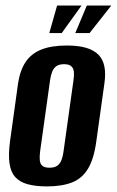

<svg xmlns="http://www.w3.org/2000/svg" viewBox="-20 -668 423 696"><path d="M150 7.7Q109 7.7 80.6 -0.1Q52.1 -7.8 35.6 -25.8Q19.1 -43.8 14.5 -75.5Q9.9 -107.1 16.3 -155.7L45.5 -365.9Q52.6 -412.9 72.8 -443.2Q93 -473.5 129.7 -488.3Q166.4 -503 222 -503Q264 -503 292.5 -494.6Q320.9 -486.1 337.3 -469.2Q353.6 -452.2 358.5 -426.5Q363.5 -400.8 358.5 -365.9L329.2 -156.4Q320.5 -91.6 298.7 -56Q277 -20.4 240.5 -6.4Q204 7.7 150 7.7ZM159.5 -60Q177.5 -60 187.6 -67.3Q197.6 -74.6 202.9 -88Q208.1 -101.3 210.1 -117.7L246.5 -377.9Q249.1 -395 247.8 -407.9Q246.5 -420.7 238.3 -428Q230.2 -435.3 212.2 -435.3Q194.1 -435.3 184.1 -428Q174 -420.7 169.1 -407.9Q164.2 -395 161.6 -377.9L125.2 -117.7Q123.2 -101.3 124.2 -88Q125.2 -74.6 133.3 -67.3Q141.5 -60 159.5 -60ZM158.7 -548.1 187 -648H275.6L203.7 -548.1ZM252.9 -548.1 294.8 -648H383.5L304.7 -548.1Z"/></svg>

Font: Alumni Sans SC Thin
Style: Italic
Weight: 100
Italic angle: -8°
Designer: Robert E. Leuschke
Foundry: Robert E. Leuschke
Version: Version 1.016